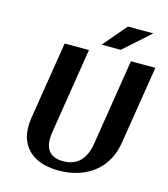

<svg xmlns="http://www.w3.org/2000/svg" viewBox="-130 -1003 975 1114"><g transform="rotate(15 357.5 -445.5)"><path d="M95 -242C89 -201 90 -164 98 -133C123 -43 199 10 327 10C366 10 404 5 439 -6C541 -37 620 -114 640 -242L715 -711H568L486 -196C471 -99 422 -49 337 -49C253 -49 219 -99 234 -196L316 -711H170ZM379 -760H494L652 -901H499Z"/></g></svg>

Font: Aerodynamic
Style: Obl
Weight: 500
Designer: Google
Version: Version 2.000980; 2014